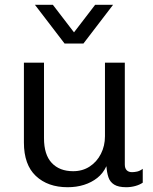

<svg xmlns="http://www.w3.org/2000/svg" viewBox="-20 -773 640 803"><path d="M263 10Q180 10 130 -37Q80 -84 80 -177V-511H164V-195Q164 -126 196.5 -91.5Q229 -57 286 -57Q325 -57 355 -76.5Q385 -96 402 -129.5Q419 -163 419 -203V-511H502V-85Q502 -69 510 -61Q518 -53 532 -53Q542 -53 553.5 -55.5Q565 -58 577 -67V-9Q564 0 545.5 5Q527 10 508 10Q475 10 457.5 -1Q440 -12 433.5 -31.5Q427 -51 425 -78Q411 -48 387 -29Q363 -10 331.5 0Q300 10 263 10ZM453 -753 329 -591H250L126 -753H201L313 -607H266L378 -753Z"/></svg>

Font: Chivo Mono Light
Style: Regular
Weight: 300
Monospace: yes
Designer: Hector Gatti
Foundry: Omnibus-Type
Version: Version 1.008